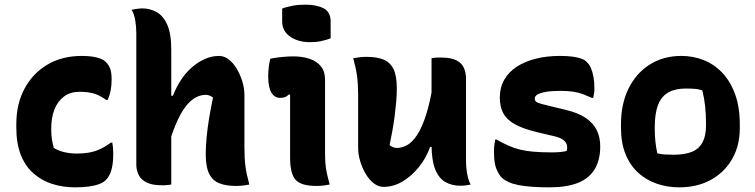

<svg xmlns="http://www.w3.org/2000/svg" viewBox="-20 -792 3240 824"><path d="M331 -552Q357 -552 377 -549Q397 -546 412 -540Q427 -534 435 -525Q447 -513 453 -497Q459 -481 459 -451Q459 -425 455 -404Q451 -383 442 -363H436Q408 -383 383.5 -390.5Q359 -398 321 -398Q282 -398 255 -378Q228 -358 214 -323Q200 -288 200 -243V-232Q200 -212 203 -193Q206 -174 211 -157Q233 -144 258 -138.5Q283 -133 311 -133Q340 -133 364 -137.5Q388 -142 410.5 -152.5Q433 -163 456 -180H462Q464 -169 465 -158Q466 -147 466 -130Q466 -92 458.5 -64Q451 -36 434 -19Q424 -9 405.5 -2Q387 5 361 8.5Q335 12 302 12Q250 12 204.5 -2.5Q159 -17 124 -47.5Q89 -78 69.5 -127Q50 -176 50 -245V-259Q50 -346 85.5 -412Q121 -478 184 -515Q247 -552 331 -552Z M673 3Q632 3 608 -9.5Q584 -22 574.5 -42.5Q565 -63 565 -85Q565 -169 565 -239Q565 -309 565 -373Q565 -437 565 -504.5Q565 -572 565 -651Q565 -676 560.5 -704Q556 -732 545 -750Q553 -752 560.5 -753Q568 -754 575.5 -755Q583 -756 590 -756Q623 -756 651.5 -740.5Q680 -725 697.5 -686.5Q715 -648 715 -579Q715 -504 715 -431.5Q715 -359 715 -288Q715 -217 715 -145.5Q715 -74 715 0Q706 1 699.5 2Q693 3 687 3Q681 3 673 3ZM694 -136V-381H722Q736 -417 756.5 -448.5Q777 -480 803.5 -503Q830 -526 859.5 -539Q889 -552 920 -552Q942 -552 961.5 -537Q981 -522 996 -497Q1011 -472 1020 -442.5Q1029 -413 1029 -384Q1029 -347 1029 -309.5Q1029 -272 1029 -234.5Q1029 -197 1029 -159Q1029 -111 1033.5 -77.5Q1038 -44 1050 0Q1035 3 1021.5 4.5Q1008 6 992 6Q950 6 921 -5.5Q892 -17 877.5 -46.5Q863 -76 863 -129Q863 -166 867 -206Q871 -246 878 -288Q885 -330 894 -373Q887 -379 879 -382Q871 -385 863 -385Q841 -385 819.5 -373.5Q798 -362 776.5 -334.5Q755 -307 734.5 -258.5Q714 -210 694 -136Z M1225 -116Q1225 -139 1225 -165Q1225 -191 1225 -218.5Q1225 -246 1225 -274.5Q1225 -303 1225 -331Q1225 -359 1225 -386H1219Q1216 -383 1212 -380Q1208 -377 1204 -375.5Q1200 -374 1194.5 -373Q1189 -372 1182 -372Q1158 -372 1144.5 -395Q1131 -418 1131 -464Q1131 -484 1133.5 -504Q1136 -524 1140 -540Q1150 -542 1159 -543.5Q1168 -545 1177.5 -546Q1187 -547 1197 -548Q1207 -549 1217.5 -549.5Q1228 -550 1239 -550Q1278 -550 1309 -539.5Q1340 -529 1357.5 -507Q1375 -485 1375 -450Q1375 -413 1375 -373Q1375 -333 1375 -292.5Q1375 -252 1375 -213Q1375 -174 1375 -139Q1375 -112 1376.5 -91.5Q1378 -71 1382.5 -50Q1387 -29 1395 0Q1380 3 1366.5 4.5Q1353 6 1337 6Q1273 6 1249 -20Q1225 -46 1225 -116ZM1191 -755Q1200 -759 1212 -762Q1224 -765 1237 -767.5Q1250 -770 1264 -771Q1278 -772 1291 -772Q1338 -772 1368.5 -756.5Q1399 -741 1399 -700V-628Q1390 -624 1379.5 -621Q1369 -618 1357.5 -615.5Q1346 -613 1334.5 -612Q1323 -611 1311 -611Q1259 -611 1225 -635Q1191 -659 1191 -699Z M1554 -548Q1597 -548 1625.5 -536.5Q1654 -525 1668.5 -496Q1683 -467 1683 -413Q1683 -385 1680.5 -356Q1678 -327 1674 -296Q1670 -265 1664.5 -233.5Q1659 -202 1652 -169Q1660 -163 1667.5 -160Q1675 -157 1683 -157Q1705 -157 1727 -169Q1749 -181 1770 -212.5Q1791 -244 1809 -300.5Q1827 -357 1841 -446V-161H1826Q1808 -112 1776.5 -73.5Q1745 -35 1706.5 -12.5Q1668 10 1626 10Q1604 10 1584.5 -5Q1565 -20 1550 -45Q1535 -70 1526 -99.5Q1517 -129 1517 -158Q1517 -196 1517 -233.5Q1517 -271 1517 -308.5Q1517 -346 1517 -383Q1517 -431 1512.5 -464.5Q1508 -498 1496 -542Q1511 -545 1524.5 -546.5Q1538 -548 1554 -548ZM1874 -545Q1915 -545 1938 -533.5Q1961 -522 1970.5 -501.5Q1980 -481 1980 -453Q1980 -387 1980 -327.5Q1980 -268 1980 -212.5Q1980 -157 1980 -101Q1980 -85 1982 -66Q1984 -47 1988.5 -29.5Q1993 -12 2000 0Q1993 1 1985.5 2.5Q1978 4 1970.5 4.5Q1963 5 1955 5Q1919 5 1891 -11Q1863 -27 1847.5 -66Q1832 -105 1832 -173Q1832 -237 1832 -302Q1832 -367 1832 -428.5Q1832 -490 1832 -542Q1842 -544 1848 -544.5Q1854 -545 1860.5 -545Q1867 -545 1874 -545Z M2350 -138Q2368 -138 2383.5 -139.5Q2399 -141 2412 -144Q2416 -160 2412.5 -171.5Q2409 -183 2396 -192.5Q2383 -202 2356 -208L2284 -225Q2226 -239 2191 -258Q2156 -277 2140.5 -305Q2125 -333 2125 -374Q2125 -416 2144 -449.5Q2163 -483 2197.5 -505.5Q2232 -528 2279 -540Q2326 -552 2383 -552Q2414 -552 2436.5 -549Q2459 -546 2474.5 -540.5Q2490 -535 2498 -526Q2509 -516 2516 -500Q2523 -484 2527 -462Q2531 -440 2531 -411Q2531 -401 2529.5 -391.5Q2528 -382 2526 -372H2520Q2500 -381 2481.5 -388Q2463 -395 2440.5 -398.5Q2418 -402 2386 -402Q2346 -402 2321.5 -397.5Q2297 -393 2286 -386Q2275 -379 2275 -369Q2275 -360 2281.5 -355Q2288 -350 2305.5 -345.5Q2323 -341 2356 -333L2406 -321Q2461 -308 2493.5 -286Q2526 -264 2541 -233.5Q2556 -203 2556 -164Q2556 -105 2532 -65.5Q2508 -26 2460 -7Q2412 12 2338 12Q2296 12 2262.5 9.5Q2229 7 2204 2Q2179 -3 2162 -11Q2145 -19 2134 -29Q2120 -43 2110 -68Q2100 -93 2100 -139Q2100 -156 2101.5 -169Q2103 -182 2105 -193H2111Q2138 -178 2161 -167.5Q2184 -157 2209.5 -150.5Q2235 -144 2268.5 -141Q2302 -138 2350 -138Z M2904 -552Q2954 -552 2999 -534.5Q3044 -517 3079 -480.5Q3114 -444 3134.5 -388.5Q3155 -333 3155 -256V-242Q3155 -167 3122 -109.5Q3089 -52 3030.5 -20Q2972 12 2895 12Q2844 12 2799 -3.5Q2754 -19 2719.5 -50Q2685 -81 2665 -129.5Q2645 -178 2645 -244V-258Q2645 -346 2677.5 -412Q2710 -478 2768.5 -515Q2827 -552 2904 -552ZM2923 -412Q2878 -412 2848.5 -395.5Q2819 -379 2804.5 -342.5Q2790 -306 2790 -246V-239Q2790 -208 2793 -182Q2796 -156 2801 -134Q2816 -130 2832 -129Q2848 -128 2872 -128Q2919 -128 2949.5 -140.5Q2980 -153 2995 -181Q3010 -209 3010 -254V-261Q3010 -303 3006 -338Q3002 -373 2994 -404Q2981 -409 2964.5 -410.5Q2948 -412 2923 -412Z"/></svg>

Font: Recursive Casual ExtraBold
Style: Regular
Weight: 800
Version: Version 1.047